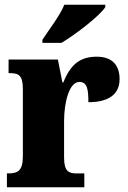

<svg xmlns="http://www.w3.org/2000/svg" viewBox="-20 -786 536 806"><path d="M158 -619V-606H238C300 -643 400 -721 422 -756V-766H250C232 -721 184 -659 158 -619ZM9 0H334V-58H302C269 -58 249 -66 249 -125V-277C249 -358 271 -442 313 -442C346 -442 351 -412 351 -357C429 -357 482 -385 482 -454C482 -508 455 -548 386 -548C317 -548 276 -516 246 -440H242L223 -536H16V-479H20C59 -479 76 -470 76 -411V-130C76 -67 53 -58 13 -58H9Z"/></svg>

Font: Noto Serif Armenian Condensed Black
Style: Regular
Weight: 900
Width: 3
Designer: Monotype Design Team
Foundry: Monotype Imaging Inc.
Version: Version 2.008